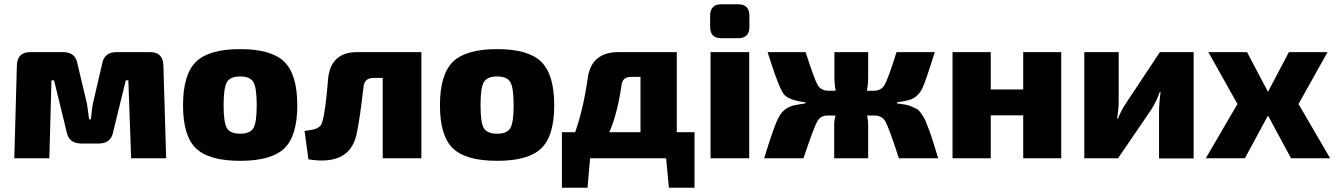

<svg xmlns="http://www.w3.org/2000/svg" viewBox="-20 -741 6251 899"><path d="M526 -497H683Q743 -497 745 -435L758 0H594L581 -365H569L510 -124Q500 -69 442 -69H361Q302 -69 292 -124L233 -365H221L211 0H47L59 -435Q61 -497 122 -497H276Q334 -497 343 -441L387 -256Q389 -247 397 -182H405Q407 -192 409.5 -217Q412 -242 415 -256L458 -441Q467 -497 526 -497Z M1105 -511Q1251 -511 1311.5 -451.5Q1372 -392 1372 -248Q1372 -105 1311.5 -46.5Q1251 12 1105 12Q958 12 897.5 -46.5Q837 -105 837 -248Q837 -392 897.5 -451.5Q958 -511 1105 -511ZM1105 -383Q1058 -383 1042.5 -356.5Q1027 -330 1027 -248Q1027 -167 1042.5 -141Q1058 -115 1105 -115Q1151 -115 1166.5 -141Q1182 -167 1182 -248Q1182 -330 1166.5 -356.5Q1151 -383 1105 -383Z M1953 -497V0H1772V-376H1729Q1686 -376 1682 -334Q1665 -186 1652 -125Q1625 38 1424 5L1406 -128Q1411 -129 1423.5 -130.5Q1436 -132 1440 -133Q1444 -134 1453.5 -136.5Q1463 -139 1466.5 -141.5Q1470 -144 1476 -148.5Q1482 -153 1485 -159.5Q1488 -166 1490 -174Q1505 -227 1516 -369Q1527 -497 1653 -497Z M2308 -511Q2454 -511 2514.5 -451.5Q2575 -392 2575 -248Q2575 -105 2514.5 -46.5Q2454 12 2308 12Q2161 12 2100.5 -46.5Q2040 -105 2040 -248Q2040 -392 2100.5 -451.5Q2161 -511 2308 -511ZM2308 -383Q2261 -383 2245.5 -356.5Q2230 -330 2230 -248Q2230 -167 2245.5 -141Q2261 -115 2308 -115Q2354 -115 2369.5 -141Q2385 -167 2385 -248Q2385 -330 2369.5 -356.5Q2354 -383 2308 -383Z M3232 -122V138H3112L3099 0H2743L2731 138H2611V-122H2673Q2712 -232 2732 -376Q2749 -497 2876 -497H3149V-122ZM2979 -122V-381H2934Q2894 -381 2890 -341Q2870 -205 2833 -122Z M3358 -721H3436Q3489 -721 3489 -667V-615Q3489 -562 3436 -562H3358Q3305 -562 3305 -615V-667Q3305 -721 3358 -721ZM3488 0H3307V-497H3488Z M4180 -262V-257Q4206 -253 4219.5 -251Q4233 -249 4250 -241.5Q4267 -234 4274.5 -230Q4282 -226 4294.5 -208Q4307 -190 4312 -179Q4317 -168 4329.5 -134.5Q4342 -101 4349 -77.5Q4356 -54 4373 0H4189Q4142 -143 4126.5 -171Q4111 -199 4078 -200H4071H4040Q4045 -175 4045 -158V0H3886V-158Q3886 -178 3892 -200H3852Q3821 -199 3805.5 -170.5Q3790 -142 3742 0H3558Q3607 -161 3628 -195Q3650 -235 3694 -247Q3712 -251 3751 -257V-262Q3673 -272 3651 -299Q3629 -326 3589 -451Q3579 -480 3574 -497H3752Q3793 -370 3808.5 -343Q3824 -316 3861 -316H3893Q3887 -348 3887 -378V-497H4045V-378Q4045 -348 4039 -316H4070Q4106 -316 4122 -343.5Q4138 -371 4178 -497H4357Q4311 -351 4298 -326Q4277 -285 4238 -273Q4218 -267 4180 -262Z M4949 -497V0H4771V-201H4619V0H4440V-497H4619V-322H4771V-497Z M5569 1H5407V-222Q5407 -252 5414 -310H5410Q5396 -268 5370 -227L5215 0H5057V-497H5218V-263Q5218 -237 5211 -186H5215Q5227 -219 5253 -259L5411 -497H5569Z M6025 0 5917 -200 5809 0H5626L5774 -254L5638 -497H5819L5917 -311L6015 -497H6196L6060 -254L6208 0Z"/></svg>

Font: Exo 2.0 Extra Bold
Style: Regular
Weight: 800
Designer: Natanael Gama
Version: Version 1.001;PS 001.001;hotconv 1.0.70;makeotf.lib2.5.58329